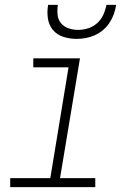

<svg xmlns="http://www.w3.org/2000/svg" viewBox="-20 -770 540 790"><path d="M22 0V-37H187L262 -493H117V-530H309L227 -37H372V0ZM295 -610Q267 -610 240.5 -618.5Q214 -627 197.5 -647Q181 -667 177 -694.5Q173 -722 178 -750H218Q215 -730 217 -709.5Q219 -689 231 -674.5Q243 -660 262 -653.5Q281 -647 301 -647Q322 -647 342.5 -653.5Q363 -660 379.5 -674.5Q396 -689 405 -709Q414 -729 418 -750H458Q455 -731 448.5 -712.5Q442 -694 431 -677Q420 -660 404 -646.5Q388 -633 370 -625Q352 -617 333 -613.5Q314 -610 295 -610Z"/></svg>

Font: Iosevka Curly XLtObl
Style: Regular
Weight: 200
Italic angle: -9°
Monospace: yes
Designer: Belleve Invis
Foundry: Belleve Invis
Version: Version 11.1.0; ttfautohint (v1.8.3)